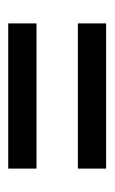

<svg xmlns="http://www.w3.org/2000/svg" viewBox="72 -568 272 455"><g transform="rotate(90 207.5 -340.0)"><path d="M35 -456H379V-389H35ZM35 -291H379V-224H35Z"/></g></svg>

Font: PT Sans Narrow
Style: Regular
Weight: 400
Width: 3
Designer: A.Korolkova, O.Umpeleva, V.Yefimov
Foundry: ParaType Ltd
Version: Version 2.003W OFL